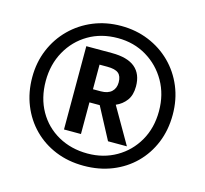

<svg xmlns="http://www.w3.org/2000/svg" viewBox="-105 -843 1041 973"><g transform="rotate(15 415.0 -357.0)"><path d="M413 10Q332 10 265 -17.5Q198 -45 149 -94.5Q100 -144 73 -211Q46 -278 46 -357Q46 -435 74 -502Q102 -569 152.5 -619Q203 -669 270 -696.5Q337 -724 415 -724Q493 -724 560 -696.5Q627 -669 677 -619.5Q727 -570 755 -503Q783 -436 783 -356Q783 -276 755.5 -209Q728 -142 678.5 -93Q629 -44 561.5 -17Q494 10 413 10ZM416 -55Q499 -55 566 -93.5Q633 -132 672 -200Q711 -268 711 -356Q711 -443 672 -511.5Q633 -580 566 -620Q499 -660 415 -660Q328 -660 261 -620.5Q194 -581 155.5 -512Q117 -443 117 -356Q117 -267 155.5 -199Q194 -131 262 -93Q330 -55 416 -55ZM270 -142V-579H404Q486 -579 526 -545.5Q566 -512 566 -447Q566 -401 545 -373Q524 -345 491 -331L600 -142H501L413 -308H359V-142ZM400 -377Q437 -377 456.5 -395Q476 -413 476 -444Q476 -477 458.5 -491.5Q441 -506 400 -506H359V-377Z"/></g></svg>

Font: Noto Sans Devanagari UI SemiCondensed
Style: Bold
Weight: 700
Width: 4
Designer: Jelle Bosma - Monotype Design Team
Foundry: Monotype Imaging Inc.
Version: Version 2.004; ttfautohint (v1.8.4.7-5d5b)